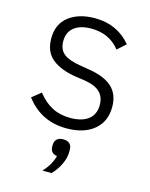

<svg xmlns="http://www.w3.org/2000/svg" viewBox="-115 -599 708 906"><g transform="rotate(15 239.5 -145.5)"><path d="M238.8 12.2Q114.3 12.2 40 -85.9L84 -121.1Q115.7 -80.1 154.3 -60.1Q192.9 -40 243.2 -40Q300.8 -40 331.8 -64.5Q362.8 -88.9 362.8 -134.8Q362.8 -174.3 338.9 -197.5Q314.9 -220.7 261.2 -229L219.2 -234.9Q143.6 -246.6 101.8 -280.5Q60.1 -314.5 60.1 -379.9Q60.1 -450.2 108.6 -487.5Q157.2 -524.9 235.8 -524.9Q345.2 -524.9 412.1 -444.8L371.1 -408.2Q320.3 -473.1 231.9 -473.1Q178.2 -473.1 148.2 -449.5Q118.2 -425.8 118.2 -382.8Q118.2 -340.8 144.3 -320.3Q170.4 -299.8 227.1 -291L268.1 -284.2Q346.7 -272 384.3 -237.3Q421.9 -202.6 421.9 -141.1Q421.9 -69.3 372.8 -28.6Q323.7 12.2 238.8 12.2ZM181.2 233.9Q218.8 194.8 230 149.9Q213.4 147.9 205.1 137.9Q196.8 127.9 196.8 113.8V105Q196.8 86.4 207.5 76.2Q218.3 65.9 238.8 65.9Q259.3 65.9 270 76.2Q280.8 86.4 280.8 105V116.2Q280.8 146.5 265.1 178.5Q249.5 210.4 226.1 233.9Z"/></g></svg>

Font: Anuphan Light
Style: Regular
Weight: 300
Designer: Mike Abbink, Paul van der Laan, Pieter van Rosmalen, Mint Tantisuwanna
Foundry: Bold Monday; Cadson Demak
Version: Version 3.002;hotconv 1.0.109;makeotfexe 2.5.65596